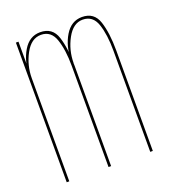

<svg xmlns="http://www.w3.org/2000/svg" viewBox="-115 -686 676 770"><g transform="rotate(-20 223.0 -301.0)"><path d="M38.5 0H49.5V-519V-596H38.5ZM217 0H228V-428.5Q228 -503 212 -552.5Q196 -602 143.5 -602Q97.5 -602 71 -557.5Q44.5 -513 44.5 -455L49.5 -440Q49.5 -494.5 75.5 -542.8Q101.5 -591 143 -591Q186 -591 201.5 -545.5Q217 -500 217 -432ZM395 0H406V-428.5Q406 -503 390 -552.5Q374 -602 322 -602Q276 -602 249.2 -557.5Q222.5 -513 222.5 -455L228 -440Q228 -494.5 254.2 -542.8Q280.5 -591 321 -591Q364.5 -591 379.8 -545.5Q395 -500 395 -432Z"/></g></svg>

Font: Anybody Thin Condensed
Style: Regular
Weight: 100
Width: 3
Version: Version 1.113;gftools[0.9.25]